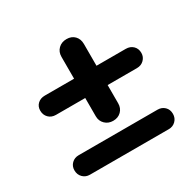

<svg xmlns="http://www.w3.org/2000/svg" viewBox="-125 -669 809 801"><g transform="rotate(-30 280.0 -268.5)"><path d="M92 -286Q71 -286 57.5 -299.5Q44 -313 44 -334Q44 -354 57.5 -366.5Q71 -379 92 -379H482Q503 -379 516.5 -366Q530 -353 530 -332Q530 -313 516.5 -299.5Q503 -286 482 -286ZM287 -145Q264 -145 248.5 -160Q233 -175 233 -198V-484Q233 -508 248.5 -523Q264 -538 288 -538Q312 -538 326.5 -523Q341 -508 341 -484V-198Q341 -175 326 -160Q311 -145 287 -145ZM90 1Q70 1 56.5 -12.5Q43 -26 43 -47Q43 -67 56.5 -80Q70 -93 90 -93H470Q490 -93 503.5 -80Q517 -67 517 -46Q517 -26 503.5 -12.5Q490 1 470 1Z"/></g></svg>

Font: Quicksand SemiBold
Style: Regular
Weight: 600
Designer: Andrew Paglinawan
Foundry: Andrew Paglinawan
Version: Version 3.004